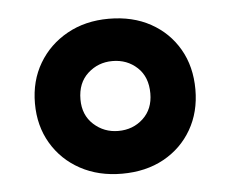

<svg xmlns="http://www.w3.org/2000/svg" viewBox="-36 -764 499 416"><g transform="rotate(-5 214.0 -555.5)"><path d="M214 -387Q163 -387 123.5 -408.5Q84 -430 61.5 -468Q39 -506 39 -555Q39 -604 61.5 -642Q84 -680 123.5 -702Q163 -724 214 -724Q266 -724 305 -702.5Q344 -681 366 -643Q388 -605 388 -555Q388 -506 366 -468Q344 -430 305 -408.5Q266 -387 214 -387ZM214 -480Q246 -480 268 -500.5Q290 -521 290 -555Q290 -591 268 -611.5Q246 -632 214 -632Q183 -632 160.5 -611.5Q138 -591 138 -555Q138 -521 160.5 -500.5Q183 -480 214 -480Z"/></g></svg>

Font: Noto Sans Tamil
Style: Regular
Weight: 400
Designer: Jelle Bosma - Monotype Design Team
Foundry: Monotype Imaging Inc.
Version: Version 2.003